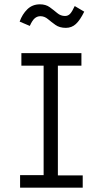

<svg xmlns="http://www.w3.org/2000/svg" viewBox="-20 -869 490 889"><path d="M73 0V-58H182V-565H79V-623H357V-565H248V-57H363V0ZM326 -841 370 -815Q351 -776 331.5 -758Q312 -740 285 -740Q256 -740 237 -753.5Q218 -767 202 -780.5Q186 -794 167 -794Q152 -794 140.5 -784Q129 -774 118 -749L71 -769Q83 -803 106.5 -826Q130 -849 165 -849Q192 -849 210.5 -835.5Q229 -822 245 -808.5Q261 -795 281 -795Q295 -795 304.5 -805Q314 -815 326 -841Z"/></svg>

Font: Inconsolata SemiCondensed
Style: Regular
Weight: 400
Width: 4
Monospace: yes
Designer: Raph Levien, Cyreal, Brenton Simpson
Foundry: Raph Levien, Cyreal, Google
Version: Version 3.001; ttfautohint (v1.8.2.53-6de2)